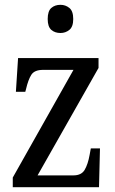

<svg xmlns="http://www.w3.org/2000/svg" viewBox="-20 -777 479 797"><path d="M33 0V-40L285 -487H159Q123 -487 110 -466.5Q97 -446 88 -407L85 -396H46L55 -536H389V-495L136 -49H285Q318 -49 331.5 -72Q345 -95 352 -134L357 -161H395L391 0ZM231 -640Q208 -640 193 -653Q178 -666 178 -698Q178 -731 193 -744Q208 -757 231 -757Q252 -757 268 -744Q284 -731 284 -698Q284 -666 268 -653Q252 -640 231 -640Z"/></svg>

Font: Noto Serif Myanmar Cond
Style: Regular
Weight: 400
Width: 3
Designer: Ben Mitchell and the Monotype Design Team
Foundry: Monotype Imaging Inc.
Version: Version 2.106; ttfautohint (v1.8.4.7-5d5b)